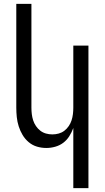

<svg xmlns="http://www.w3.org/2000/svg" viewBox="-20 -755 540 990"><path d="M358 215V-95Q350 -73 337.5 -53Q325 -33 306.5 -19Q288 -5 265 1.5Q242 8 219 8Q194 8 170.5 1Q147 -6 128 -22Q109 -38 96.5 -59Q84 -80 76.5 -103.5Q69 -127 66.5 -151.5Q64 -176 64 -200V-735H142V-200Q142 -183 144 -166.5Q146 -150 151 -134.5Q156 -119 165.5 -105Q175 -91 188 -81Q201 -71 217 -66.5Q233 -62 250 -62Q267 -62 283 -66.5Q299 -71 312 -81Q325 -91 334.5 -105Q344 -119 349 -134.5Q354 -150 356 -166.5Q358 -183 358 -200V-520H436V215Z"/></svg>

Font: Huly
Style: Regular
Weight: 400
Designer: Belleve Invis
Foundry: Belleve Invis
Version: Version 33.2.5; ttfautohint (v1.8.4)